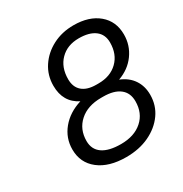

<svg xmlns="http://www.w3.org/2000/svg" viewBox="-157 -779 868 909"><g transform="rotate(-30 277.5 -325.0)"><path d="M428 -327Q473 -309 496.5 -274Q520 -239 520 -192Q520 -134 488 -89Q456 -44 401 -18Q346 8 275 8Q181 8 126 -35Q71 -78 71 -151Q71 -213 110.5 -261Q150 -309 218 -330Q144 -367 144 -457Q144 -514 174 -559.5Q204 -605 255 -631.5Q306 -658 369 -658Q454 -658 504.5 -615.5Q555 -573 555 -501Q555 -442 521 -395Q487 -348 428 -327ZM335 -360Q400 -360 439.5 -398.5Q479 -437 479 -501Q479 -545 448 -568.5Q417 -592 360 -592Q297 -592 258.5 -553Q220 -514 220 -449Q220 -406 246.5 -383Q273 -360 323 -360ZM322 -295H311Q237 -295 193 -255.5Q149 -216 149 -152Q149 -106 183.5 -82Q218 -58 284 -58Q357 -58 400.5 -96.5Q444 -135 444 -200Q444 -246 412.5 -270.5Q381 -295 322 -295Z"/></g></svg>

Font: Overused Grotesk
Style: Italic
Weight: 400
Italic angle: -10°
Version: Version 0.003